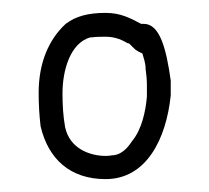

<svg xmlns="http://www.w3.org/2000/svg" viewBox="-20 -717 325 298"><path d="M40 -573C40 -555 41 -538 43 -521C55 -470 89 -439 144 -439C207 -439 238 -501 245 -569V-592C238 -642 228 -680 203 -680H199C182 -689 167 -697 144 -697C117 -697 98 -692 82 -680C56 -656 40 -620 40 -573ZM77 -572C77 -608 89 -650 120 -659H122C130 -660 137 -660 144 -660C160 -660 171 -654 178 -650H179L181 -649C191 -639 190 -639 201 -634C203 -626 206 -620 206 -610C207 -603 208 -594 208 -585V-567C206 -544 200 -516 185 -498C182 -494 173 -478 156 -476H154C154 -476 150 -475 144 -475C120 -475 88 -486 81 -520C78 -537 77 -554 77 -572Z"/></svg>

Font: SolarCharger
Style: 150
Weight: 100
Designer: Mew Too
Foundry: Cannot Into Space Fonts/KineticPlasma Fonts
Version: Version 1.100